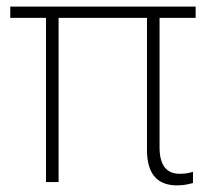

<svg xmlns="http://www.w3.org/2000/svg" viewBox="-20 -550 638 580"><path d="M515 10Q424 10 424 -97V-496H157V0H119V-496H11V-530H571V-496H462V-105Q462 -25 523 -25Q537 -25 547 -27Q557 -29 563 -31V3Q556 5 543.5 7.5Q531 10 515 10Z"/></svg>

Font: Noto Sans ExtraLight
Style: Regular
Weight: 200
Designer: Monotype Design Team
Foundry: Monotype Imaging Inc.
Version: Version 2.007